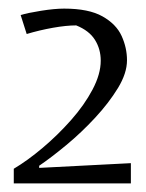

<svg xmlns="http://www.w3.org/2000/svg" viewBox="-20 -695 340 446"><path d="M12 -269V-303Q44 -322 79 -351.5Q114 -381 145 -416Q176 -451 195 -487Q214 -523 214 -554Q214 -581 200.5 -602.5Q187 -624 157 -636Q134 -636 103 -630.5Q72 -625 42 -616L28 -660Q44 -665 75.5 -670Q107 -675 129 -675Q186 -675 218 -657Q250 -639 262.5 -611.5Q275 -584 275 -555Q275 -525 254 -490.5Q233 -456 201 -421.5Q169 -387 134 -358Q99 -329 71 -310V-305L284 -316V-269Z"/></svg>

Font: Belleza
Style: Regular
Weight: 400
Designer: Eduardo Rodriguez Tunni
Foundry: Eduardo Rodriguez Tunni
Version: Version 1.003; ttfautohint (v1.8.4.7-5d5b)